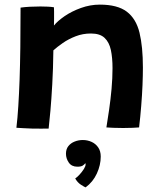

<svg xmlns="http://www.w3.org/2000/svg" viewBox="-20 -550 705 831"><path d="M190.5 6.5Q177 7 158 6.8Q139 6.5 119 6.5Q102.5 5.5 81.2 4.8Q60 4 51 3Q56 -39 59.2 -90.8Q62.5 -142.5 64.8 -206Q67 -269.5 68 -346.8Q69 -424 69 -517Q86 -519.5 109 -520.8Q132 -522 155 -522Q171.5 -522 186.8 -521.2Q202 -520.5 213.5 -518.5Q214 -514 214 -500Q214 -486 214 -469.2Q214 -452.5 213.5 -439.5Q228.5 -458.5 259.2 -479.8Q290 -501 330.2 -515.5Q370.5 -530 412 -530Q488.5 -530 528.8 -499.5Q569 -469 583.8 -408.5Q598.5 -348 598.5 -257.5Q598.5 -224.5 596.8 -181.8Q595 -139 591.2 -91.8Q587.5 -44.5 582 1.5Q573 2.5 553.8 3.2Q534.5 4 513 4Q491 4 470.8 3.2Q450.5 2.5 440.5 1.5Q446 -31.5 452.2 -74.8Q458.5 -118 462.8 -165Q467 -212 467 -255Q467 -300 459.8 -333.8Q452.5 -367.5 432.5 -386.2Q412.5 -405 373.5 -405Q338.5 -405 307.5 -393Q276.5 -381 252 -364Q227.5 -347 211 -332Q210 -251 206.2 -185Q202.5 -119 198.2 -70.5Q194 -22 190.5 6.5ZM350.5 261Q345 259 330.2 249.5Q315.5 240 305.5 222.5Q314 217 324.5 205.5Q335 194 342.8 181.8Q350.5 169.5 350.5 161.5Q350.5 158 349.5 156Q345.5 162 338 166.8Q330.5 171.5 315 171.5Q290 171.5 277.8 153.8Q265.5 136 265.5 115.5Q265.5 95.5 275.8 82.5Q286 69.5 302.8 62.8Q319.5 56 338.5 56Q358.5 56 376.2 64Q394 72 405 88Q416 104 416 127.5Q416 164.5 399.2 201Q382.5 237.5 350.5 261Z"/></svg>

Font: Grandstander Thin SemiBold
Style: Regular
Weight: 600
Version: Version 1.200